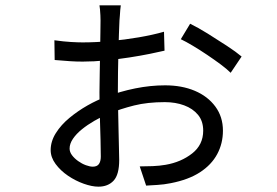

<svg xmlns="http://www.w3.org/2000/svg" viewBox="-20 -645 1040 720"><path d="M433 -625Q432 -619 431 -608Q430 -597 429.5 -586.5Q429 -576 428 -568Q427 -549 426 -517.5Q425 -486 424 -448.5Q423 -411 422.5 -373Q422 -335 422 -302Q422 -270 423 -232.5Q424 -195 424.5 -159Q425 -123 426 -93Q427 -63 427 -45Q427 10 406 32.5Q385 55 349 55Q325 55 294 44Q263 33 235 14Q207 -5 188.5 -30Q170 -55 170 -82Q170 -115 189.5 -146Q209 -177 240.5 -203Q272 -229 308 -249.5Q344 -270 378 -282Q430 -302 487 -313.5Q544 -325 599 -325Q662 -325 710.5 -304.5Q759 -284 787.5 -245.5Q816 -207 816 -155Q816 -107 794.5 -67Q773 -27 730 1Q687 29 620 42Q595 47 570 48.5Q545 50 528 51L504 -21Q527 -21 552.5 -22Q578 -23 601 -27Q659 -37 700.5 -69.5Q742 -102 742 -155Q742 -191 722.5 -214.5Q703 -238 670.5 -250Q638 -262 598 -262Q533 -262 483 -249.5Q433 -237 386 -218Q360 -207 334 -192Q308 -177 287 -160Q266 -143 253.5 -124.5Q241 -106 241 -88Q241 -75 250 -63Q259 -51 273 -41Q287 -31 302 -25.5Q317 -20 328 -20Q344 -20 351 -30Q358 -40 358 -58Q358 -81 357 -120.5Q356 -160 354.5 -207Q353 -254 353 -299Q353 -333 354 -373.5Q355 -414 355.5 -453.5Q356 -493 356.5 -523Q357 -553 357 -568Q357 -576 356.5 -587.5Q356 -599 355 -609.5Q354 -620 353 -625ZM693 -556Q722 -542 759 -519Q796 -496 831 -473Q866 -450 886 -433L845 -372Q831 -386 807.5 -403.5Q784 -421 756.5 -439.5Q729 -458 703 -473.5Q677 -489 658 -498ZM184 -494Q220 -489 246.5 -487.5Q273 -486 290 -486Q339 -486 393.5 -491Q448 -496 500.5 -505Q553 -514 595 -526L597 -455Q576 -450 541.5 -443Q507 -436 465 -429.5Q423 -423 377.5 -418.5Q332 -414 290 -414Q265 -414 243 -415.5Q221 -417 185 -420Z"/></svg>

Font: Noto Sans KR
Style: Regular
Weight: 400
Designer: Ryoko NISHIZUKA  (kana, bopomofo & ideographs); Paul D. Hunt (Latin, Greek & Cyrillic); Sandoll Communications , Soo-you
Foundry: Adobe
Version: Version 2.004-H2;hotconv 1.0.118;makeotfexe 2.5.65603